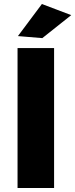

<svg xmlns="http://www.w3.org/2000/svg" viewBox="-20 -942 377 962"><path d="M67.9 0ZM67.9 -701.2H251V0H67.9ZM189.9 -921.9 336.9 -866.2 191.9 -751 69.8 -761.2Z"/></svg>

Font: Argentum Sans
Style: Bold
Weight: 700
Designer: Julieta Ulanovsky (Modified by Cristiano Sobral)
Foundry: Julieta Ulanovsky
Version: Version 1.000; ttfautohint (v1.5.65-e2d9)